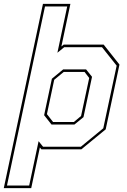

<svg xmlns="http://www.w3.org/2000/svg" viewBox="-68 -770 654 990"><path d="M-48.5 200 153.5 -750H295L248.5 -530.5L260.5 -540H466.5L548 -437L477 -103L351.5 0H145.5L137.5 -9.5L93 200ZM205.5 -141H313L350 -172L392 -368L368 -399H260.5L211.5 -358.5L174 -181.5ZM-32 186.5H82.5L131 -42L154 -13.5H349L464.5 -108.5L533.5 -431.5L458 -526.5H263L228 -498L278.5 -736.5H164ZM197.5 -128 159.5 -176 199.5 -364 257.5 -412H376L406.5 -374L362.5 -166L316 -128Z"/></svg>

Font: Tourney Thin Thin
Style: Italic
Weight: 250
Italic angle: -12°
Version: Version 1.015